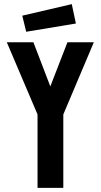

<svg xmlns="http://www.w3.org/2000/svg" viewBox="-20 -911 488 931"><path d="M162 0H287V-356L435 -706H307L224 -492L142 -706H13L162 -356ZM107 -757 348 -797 328 -891 88 -835Z"/></svg>

Font: Lineal
Style: Bold
Weight: 700
Designer: Created by Frank Adebiaye with contributions from Anton Moglia & Ariel Martín Pérez
Created by Frank ADEBIAYE with FontF
Foundry: Velvetyne Type Foundry
Version: Version 2.000;Glyphs 3.2 (3227)